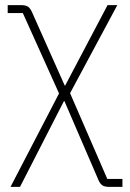

<svg xmlns="http://www.w3.org/2000/svg" viewBox="-20 -528 506 748"><path d="M10 -508H62Q80 -508 89 -502Q98 -496 105 -480L232 -195H234L399 -508H437L253 -165L398 169H457V200H405Q387 200 378 193.5Q369 187 363 172L231 -134H229L58 200H21L210 -164L69 -477H10Z"/></svg>

Font: IBM Plex Sans ExtraLight
Style: Regular
Weight: 250
Designer: Mike Abbink, Paul van der Laan, Pieter van Rosmalen
Foundry: Bold Monday
Version: Version 3.201